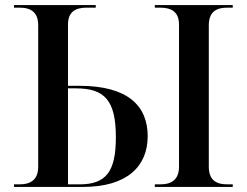

<svg xmlns="http://www.w3.org/2000/svg" viewBox="-20 -734 969 754"><path d="M35 0H307C479 0 560 -81 560 -199C560 -316 485 -397 292 -397H247V-637C247 -685 273 -704 320 -704H356V-714H35V-704H56C104 -704 130 -684 130 -634V-80C130 -30 103 -10 56 -10H35ZM588 0H894V-10H873C825 -10 800 -30 800 -80V-634C800 -684 825 -704 873 -704H894V-714H588V-704H609C656 -704 683 -685 683 -637V-80C683 -30 656 -10 609 -10H588ZM292 -10H247V-387H278C390 -387 435 -341 435 -195C435 -59 396 -10 292 -10Z"/></svg>

Font: Noto Serif Display Medium
Style: Regular
Weight: 500
Designer: Monotype Design Team
Foundry: Monotype Imaging Inc.
Version: Version 2.009